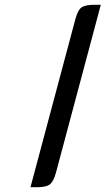

<svg xmlns="http://www.w3.org/2000/svg" viewBox="-20 -780 440 800"><path d="M400 -760 213 -60Q203 -24 188 -12Q173 0 136 0H107L294 -700Q305 -741 322 -750.5Q339 -760 371 -760Z"/></svg>

Font: Warnes
Style: Regular
Weight: 400
Designer: Eduardo Rodriguez Tunni
Foundry: Eduardo Rodriguez Tunni
Version: Version 1.002; ttfautohint (v1.8.4.7-5d5b);gftools[0.9.23]